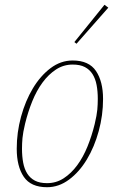

<svg xmlns="http://www.w3.org/2000/svg" viewBox="-20 -771 501 803"><path d="M177 -5Q215 -5 246.5 -25.5Q278 -46 303 -80Q328 -114 346 -158.5Q364 -203 376 -252Q385 -290 387 -312.5Q389 -335 389 -357Q389 -389 384 -415.5Q379 -442 367 -461Q355 -480 335 -490.5Q315 -501 284 -501Q246 -501 214.5 -480.5Q183 -460 158 -426Q133 -392 115 -347.5Q97 -303 85 -254Q76 -216 74 -193.5Q72 -171 72 -149Q72 -117 77 -90.5Q82 -64 94 -45Q106 -26 126 -15.5Q146 -5 177 -5ZM177 12Q109 12 79.5 -31.5Q50 -75 50 -149Q50 -217 68 -283Q86 -349 117.5 -401.5Q149 -454 191.5 -486Q234 -518 284 -518Q352 -518 381.5 -474Q411 -430 411 -357Q411 -289 393 -223Q375 -157 343.5 -104.5Q312 -52 269 -20Q226 12 177 12ZM291 -595 417 -751 433 -739 300 -588Z"/></svg>

Font: IBM Plex Serif Thin
Style: Italic
Weight: 100
Italic angle: -14°
Designer: Mike Abbink, Paul van der Laan, Pieter van Rosmalen
Foundry: Bold Monday
Version: Version 3.001